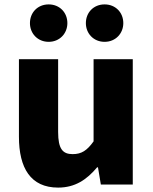

<svg xmlns="http://www.w3.org/2000/svg" viewBox="-20 -838 694 872"><path d="M244 14C321 14 374 -22 421 -78H425L438 0H583V-569H405V-196C375 -154 350 -138 310 -138C265 -138 244 -161 244 -239V-569H66V-217C66 -75 119 14 244 14ZM201 -648C251 -648 286 -686 286 -733C286 -781 251 -818 201 -818C151 -818 116 -781 116 -733C116 -686 151 -648 201 -648ZM455 -648C505 -648 540 -686 540 -733C540 -781 505 -818 455 -818C405 -818 370 -781 370 -733C370 -686 405 -648 455 -648Z"/></svg>

Font: Source Han Sans HK Heavy
Style: Regular
Weight: 900
Designer: Ryoko NISHIZUKA 西塚涼子 (kana, bopomofo & ideographs); Paul D. Hunt (Latin, Greek & Cyrillic); Sandoll Communications 산돌커뮤니
Foundry: Adobe
Version: Version 2.000;hotconv 1.0.107;makeotfexe 2.5.65593